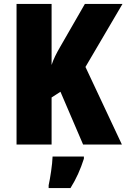

<svg xmlns="http://www.w3.org/2000/svg" viewBox="-20 -734 642 975"><path d="M599 0 414 -394 602 -714H411L285 -495C267 -464 251 -433 242 -404V-714H64V0H242V-239L287 -268L402 0ZM406 72V61H247C246 100 235 171 227 207V221H338C368 173 389 125 406 72Z"/></svg>

Font: Noto Sans Gurmukhi Condensed Black
Style: Regular
Weight: 900
Width: 3
Designer: Jelle Bosma - Monotype Design Team
Foundry: Monotype Imaging Inc.
Version: Version 2.004